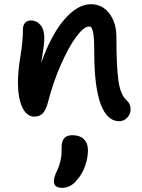

<svg xmlns="http://www.w3.org/2000/svg" viewBox="-20 -547 678 919"><path d="M550.8 33.2Q492.2 33.2 461.7 -49.3Q431.2 -131.8 431.2 -295.9Q431.2 -351.1 428 -377.7Q424.8 -404.3 415 -418.9Q412.1 -419.9 405.8 -419.9Q381.3 -419.9 345.2 -371.3Q309.1 -322.8 271.7 -238.3Q234.4 -153.8 210 -59.1Q200.2 -21 185.1 -4.9Q169.9 11.2 145 11.2Q107.4 11.2 86.7 -33.4Q65.9 -78.1 65.9 -150.9Q65.9 -207.5 77.9 -278.1Q89.8 -348.6 89.8 -407.2Q89.8 -426.3 100.1 -437.7Q110.4 -449.2 128.9 -449.2Q154.8 -449.2 173.3 -427.7Q191.9 -406.2 191.9 -367.2Q191.9 -347.2 189.7 -327.9Q187.5 -308.6 183.1 -283.7Q178.7 -258.8 176.8 -245.1Q225.1 -381.3 288.3 -454.1Q351.6 -526.9 415 -526.9Q469.2 -526.9 503.2 -482.7Q537.1 -438.5 537.1 -370.1Q537.1 -233.4 546.6 -162.8Q556.2 -92.3 586.9 -65.9Q605 -50.3 605 -23.9Q605 -1 589.1 16.1Q573.2 33.2 550.8 33.2ZM276.9 352.1Q237.8 352.1 237.8 319.8Q237.8 300.8 254.9 266.1Q264.2 245.6 268.8 225.1Q273.4 204.6 274.2 192.4Q274.9 180.2 274.9 157.2Q274.9 100.1 326.2 100.1Q361.3 100.1 381.1 118.9Q400.9 137.7 400.9 172.9Q400.9 209.5 387.2 248Q373.5 286.6 347.2 315.9Q317.9 352.1 276.9 352.1Z"/></svg>

Font: Shantell Sans Irregular
Style: Regular
Weight: 500
Designer: Stephen Nixon, Anya Danilova, Shantell Martin
Foundry: Arrow Type
Version: Version 1.006;[9816181b4]